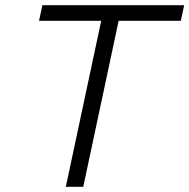

<svg xmlns="http://www.w3.org/2000/svg" viewBox="-20 -718 728 738"><path d="M369 -638H130L143 -698H688L675 -638H436L300 0H233Z"/></svg>

Font: Azeret Mono Light
Style: Italic
Weight: 300
Italic angle: -12°
Designer: Martin Vácha
Foundry: Displaay
Version: Version 1.000; Glyphs 3.0.3, build 3074